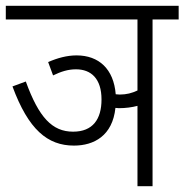

<svg xmlns="http://www.w3.org/2000/svg" viewBox="-20 -642 636 662"><path d="M146 -428 163 -382C190 -395 214 -403 242 -403C294 -403 330 -371 330 -299C330 -231 300 -188 232 -188C160 -188 114 -237 69 -361L23 -344C78 -195 144 -140 235 -140C304 -140 368 -174 378 -270C382 -270 386 -269 390 -269C413 -269 435 -272 454 -277V0H506V-575H596V-622H0V-575H454V-330C435 -321 416 -316 393 -316C388 -316 383 -317 379 -317C372 -404 321 -451 244 -451C211 -451 178 -442 146 -428Z"/></svg>

Font: Noto Sans Devanagari Condensed Light
Style: Regular
Weight: 300
Width: 3
Designer: Jelle Bosma - Monotype Design Team
Foundry: Monotype Imaging Inc.
Version: Version 2.004